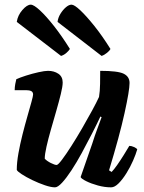

<svg xmlns="http://www.w3.org/2000/svg" viewBox="-20 -804 616 824"><path d="M216 0Q199 0 172.5 -9Q146 -18 119 -31Q92 -44 73 -56.5Q54 -69 52 -75Q52 -106 59 -145.5Q66 -185 76.5 -226.5Q87 -268 97.5 -304.5Q108 -341 115 -366.5Q122 -392 122 -398Q122 -409 114 -413Q106 -417 92 -417H43Q43 -430 45.5 -443.5Q48 -457 50 -464Q65 -471 91.5 -479.5Q118 -488 145 -494Q172 -500 186 -500Q212 -500 230.5 -487.5Q249 -475 249 -450Q249 -433 241 -400.5Q233 -368 221.5 -328Q210 -288 198.5 -248Q187 -208 179.5 -174.5Q172 -141 172 -123Q181 -113 198 -104.5Q215 -96 223 -96Q229 -96 246 -118.5Q263 -141 286 -177Q309 -213 332.5 -253.5Q356 -294 375.5 -330Q395 -366 405 -388Q409 -412 409.5 -444Q410 -476 410 -500Q486 -500 511 -487.5Q536 -475 536 -448Q536 -416 514.5 -318.5Q493 -221 448 -73L459 -66Q469 -76 483 -96Q497 -116 511 -138.5Q525 -161 535 -178Q544 -178 555 -173Q566 -168 569 -163Q563 -142 551 -114.5Q539 -87 522.5 -60.5Q506 -34 489 -17Q472 0 457 0Q429 0 400 -8Q371 -16 350 -26.5Q329 -37 326 -44L376 -188Q387 -223 398.5 -253.5Q410 -284 416 -301L411 -304Q395 -270 374 -229Q353 -188 331 -147.5Q309 -107 287 -73.5Q265 -40 246.5 -20Q228 0 216 0ZM416 -564 227 -710Q229 -728 239.5 -745Q250 -762 263 -773Q276 -784 287 -784Q299 -784 325 -759.5Q351 -735 385 -692.5Q419 -650 454 -594Q451 -587 439.5 -577.5Q428 -568 416 -564ZM242 -564 52 -710Q56 -738 76 -761Q96 -784 112 -784Q125 -784 151.5 -759.5Q178 -735 211.5 -692.5Q245 -650 280 -594Q276 -587 265.5 -577.5Q255 -568 242 -564Z"/></svg>

Font: Texturina ExtraBold
Style: Italic
Weight: 800
Italic angle: -11°
Designer: Guillermo Torres Carreño
Foundry: Omnibus-Type
Version: Version 1.002; ttfautohint (v1.8.3)